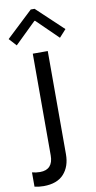

<svg xmlns="http://www.w3.org/2000/svg" viewBox="-128 -803 529 1060"><g transform="rotate(-10 136.5 -273.5)"><path d="M-23.4 207V127Q-1.5 132.8 21.5 132.8Q57.6 132.8 76.2 112.5Q94.7 92.3 94.7 52.7V-517.6H178.7V60.5Q178.7 129.4 140.9 171.1Q103 212.9 27.3 212.9Q1.5 212.9 -23.4 207ZM-22.5 -620.1 126 -759.8H147.5L295.9 -620.1L257.8 -578.1L138.7 -694.3H134.8L15.6 -578.1Z"/></g></svg>

Font: Reddit Sans Vanilla
Style: Regular
Weight: 400
Designer: Stephen Hutchings
Foundry: Reddit
Version: Version 1.013